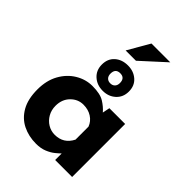

<svg xmlns="http://www.w3.org/2000/svg" viewBox="-253 -992 1119 1119"><g transform="rotate(45 307.0 -432.5)"><path d="M256 12Q195 12 145.5 -12.5Q96 -37 67 -88Q38 -139 38 -218Q38 -292 68 -346Q98 -400 147 -429.5Q196 -459 251 -459Q315 -459 348 -438.5Q381 -418 403 -392L412 -437H542V0H402V-54Q392 -44 372.5 -28Q353 -12 324 0Q295 12 256 12ZM296 -102Q369 -102 402 -168V-275Q390 -307 360.5 -326Q331 -345 291 -345Q246 -345 213 -311.5Q180 -278 180 -225Q180 -190 196 -162Q212 -134 238.5 -118Q265 -102 296 -102ZM201 -586Q201 -634 232.5 -662Q264 -690 313 -690Q360 -690 392 -662Q424 -634 424 -586Q424 -539 392 -510Q360 -481 313 -481Q265 -481 233 -510Q201 -539 201 -586ZM274 -584Q274 -565 284.5 -554Q295 -543 313 -543Q331 -543 341.5 -554Q352 -565 352 -584Q352 -626 313 -626Q274 -626 274 -584ZM474 -877 326 -742H241L319 -877Z"/></g></svg>

Font: Reem Kufi
Style: Bold
Weight: 700
Designer: Khaled Hosny
Version: Version 1.001